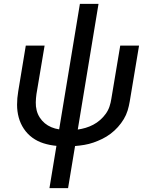

<svg xmlns="http://www.w3.org/2000/svg" viewBox="-20 -755 790 990"><path d="M235 215 271 -3Q237 -6 205 -16Q173 -26 147 -45Q121 -64 103 -91Q85 -118 76.5 -149.5Q68 -181 68 -215Q68 -249 74 -284L113 -520H210L168 -270Q165 -249 164.5 -227.5Q164 -206 169 -186Q174 -166 185 -149Q196 -132 211 -119.5Q226 -107 245 -99Q264 -91 285 -88L392 -735H488L381 -87Q402 -90 422 -96Q442 -102 461 -112Q480 -122 496.5 -136.5Q513 -151 525.5 -168.5Q538 -186 544.5 -205.5Q551 -225 554 -245L600 -520H697L649 -232Q645 -208 638 -185Q631 -162 618 -140.5Q605 -119 588 -100Q571 -81 550.5 -65.5Q530 -50 507.5 -39Q485 -28 462 -20Q439 -12 415 -8Q391 -4 367 -2L331 215Z"/></svg>

Font: Iosevka Custom Medium Oblique
Style: Regular
Weight: 500
Italic angle: -9°
Designer: Belleve Invis
Foundry: Belleve Invis
Version: Version 27.0.1